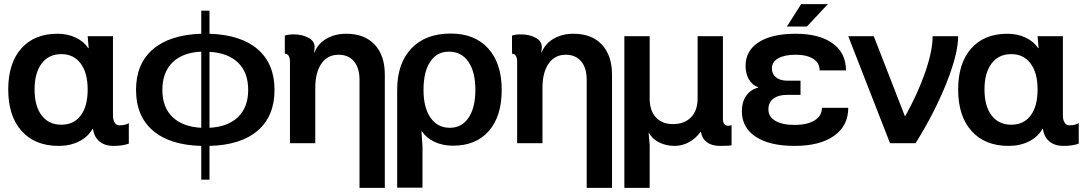

<svg xmlns="http://www.w3.org/2000/svg" viewBox="-20 -696 5292 933"><path d="M20 -261Q20 -389 83.5 -460.5Q147 -532 259 -532Q308 -532 347.5 -513.5Q387 -495 409 -462H411L406 -520H529V-135Q529 -113 537.5 -100Q546 -87 560 -87Q590 -87 606 -98V2Q576 13 532 13Q489 13 463 -9Q437 -31 432 -70H430Q408 -31 364.5 -9Q321 13 265 13Q150 13 85 -59.5Q20 -132 20 -261ZM278 -90Q339 -90 372.5 -135Q406 -180 406 -261Q406 -342 372 -387.5Q338 -433 278 -433Q217 -433 182.5 -387.5Q148 -342 148 -261Q148 -180 182.5 -135Q217 -90 278 -90Z M998 -644V-532Q1151 -527 1232.5 -456.5Q1314 -386 1314 -259Q1314 -132 1232.5 -61.5Q1151 9 998 13V177H958V13Q805 9 723 -61.5Q641 -132 641 -259Q641 -386 723 -456.5Q805 -527 958 -532V-644ZM958 -75V-445Q867 -441 818 -392.5Q769 -344 769 -259Q769 -175 818 -127.5Q867 -80 958 -75ZM1186 -259Q1186 -344 1137 -391.5Q1088 -439 998 -444V-75Q1088 -80 1137 -127.5Q1186 -175 1186 -259Z M1389 0V-396Q1389 -415 1382.5 -425Q1376 -435 1364 -435V-523Q1381 -529 1407 -529Q1451 -529 1482.5 -510.5Q1514 -492 1508 -455L1506 -441H1508Q1525 -484 1566.5 -508Q1608 -532 1663 -532Q1751 -532 1800.5 -479.5Q1850 -427 1850 -333V217H1727V-308Q1727 -366 1700 -398Q1673 -430 1625 -430Q1572 -430 1542 -387Q1512 -344 1512 -268V0Z M2418 -259Q2418 -131 2355.5 -59.5Q2293 12 2181 12Q2132 12 2092 -6.5Q2052 -25 2030 -58H2028L2033 15V216H1910V-259Q1910 -388 1979 -460.5Q2048 -533 2170 -533Q2287 -533 2352.5 -460.5Q2418 -388 2418 -259ZM2166 -75Q2224 -75 2257 -124Q2290 -173 2290 -259Q2290 -347 2256 -396Q2222 -445 2161 -445Q2103 -445 2070.5 -396Q2038 -347 2038 -259Q2038 -173 2072 -124Q2106 -75 2166 -75Z M2493 0V-396Q2493 -415 2486.5 -425Q2480 -435 2468 -435V-523Q2485 -529 2511 -529Q2555 -529 2586.5 -510.5Q2618 -492 2612 -455L2610 -441H2612Q2629 -484 2670.5 -508Q2712 -532 2767 -532Q2855 -532 2904.5 -479.5Q2954 -427 2954 -333V217H2831V-308Q2831 -366 2804 -398Q2777 -430 2729 -430Q2676 -430 2646 -387Q2616 -344 2616 -268V0Z M3014 -520H3137V-217Q3137 -159 3167 -126Q3197 -93 3250 -93Q3306 -93 3338 -126Q3370 -159 3370 -218V-520H3493V-117Q3493 -102 3499.5 -93.5Q3506 -85 3517 -85Q3529 -85 3535 -88V10Q3523 13 3478 13Q3439 13 3415 -5Q3391 -23 3386 -55H3384Q3361 -23 3328 -5Q3295 13 3258 13Q3217 13 3183 -4Q3149 -21 3134 -50H3132L3137 7V217H3014Z M3841 -89Q3903 -89 3938.5 -111Q3974 -133 3974 -172H4102Q4102 -85 4033 -36Q3964 13 3841 13Q3720 13 3652.5 -31.5Q3585 -76 3585 -155Q3585 -200 3606 -230.5Q3627 -261 3664 -270V-272Q3635 -283 3619 -310.5Q3603 -338 3603 -376Q3603 -450 3667 -491Q3731 -532 3846 -532Q3962 -532 4026.5 -485Q4091 -438 4091 -354H3963Q3963 -390 3932 -410Q3901 -430 3846 -430Q3792 -430 3761.5 -412.5Q3731 -395 3731 -364Q3731 -336 3751 -320Q3771 -304 3805 -304H3870V-235H3805Q3762 -235 3738 -216.5Q3714 -198 3714 -164Q3714 -129 3747.5 -109Q3781 -89 3841 -89ZM3873 -676H4003L3901 -567H3804Z M4377 -132H4379Q4441 -243 4476.5 -346.5Q4512 -450 4512 -520H4636Q4636 -435 4579 -292Q4522 -149 4429 0H4305L4102 -520H4226Z M4636 -261Q4636 -389 4699.5 -460.5Q4763 -532 4875 -532Q4924 -532 4963.5 -513.5Q5003 -495 5025 -462H5027L5022 -520H5145V-135Q5145 -113 5153.5 -100Q5162 -87 5176 -87Q5206 -87 5222 -98V2Q5192 13 5148 13Q5105 13 5079 -9Q5053 -31 5048 -70H5046Q5024 -31 4980.5 -9Q4937 13 4881 13Q4766 13 4701 -59.5Q4636 -132 4636 -261ZM4894 -90Q4955 -90 4988.5 -135Q5022 -180 5022 -261Q5022 -342 4988 -387.5Q4954 -433 4894 -433Q4833 -433 4798.5 -387.5Q4764 -342 4764 -261Q4764 -180 4798.5 -135Q4833 -90 4894 -90Z"/></svg>

Font: Non Bureau Medium
Style: Regular
Weight: 500
Designer: Jona Saucedo
Foundry: Non Foundry
Version: Version 1.000; ttfautohint (v1.8.4)